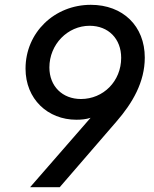

<svg xmlns="http://www.w3.org/2000/svg" viewBox="-20 -777 641 797"><path d="M105 0H228L463 -272C530 -349 581 -436 581 -538C581 -669 490 -757 357 -757C206 -757 86 -642 86 -492C86 -366 178 -280 297 -280C318 -280 338 -282 356 -288ZM185 -497C185 -593 261 -670 352 -670C430 -670 483 -616 483 -537C483 -440 409 -366 316 -366C239 -366 185 -419 185 -497Z"/></svg>

Font: Mluvka Medium
Style: Italic
Weight: 500
Italic angle: -8°
Designer: Modified by Jiří Krblich, Original typeface by Gumpita Rahayu
Foundry: Gumpita Rahayu & Jiří Krblich
Version: Version 2.000;Glyphs 3.1.1 (3134)